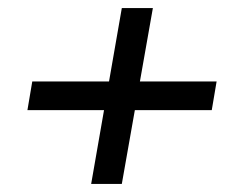

<svg xmlns="http://www.w3.org/2000/svg" viewBox="-20 -528 590 476"><path d="M206 -72 282 -508H359L282 -72ZM48 -255 60 -326H517L505 -255Z"/></svg>

Font: DM Sans 20pt
Style: Italic
Weight: 400
Italic angle: -10°
Version: Version 4.004;gftools[0.9.30]